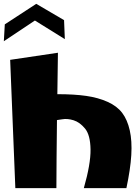

<svg xmlns="http://www.w3.org/2000/svg" viewBox="-38 -1011 721 1001"><path d="M300 -807 144 -904 -18 -796 -13 -884 151 -991 296 -906ZM256 -30H118Q116 -30 111 -30Q106 -30 103 -30H42L15 -699L264 -736L261 -520Q349 -520 411.5 -511Q474 -502 523 -480Q572 -458 599 -422.5Q626 -387 638.5 -331.5Q651 -276 646.5 -202.5Q642 -129 621 -30H399Q435 -156 434 -231.5Q433 -307 405.5 -340.5Q378 -374 345.5 -384Q313 -394 286 -389L259 -385L257 -194Z"/></svg>

Font: LONDON PRESLEY
Style: Regular
Weight: 400
Version: Version 001.000